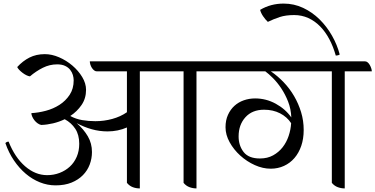

<svg xmlns="http://www.w3.org/2000/svg" viewBox="-20 -1044 2094 1071"><path d="M1076 -646V7Q1056 7 1037 0Q1018 -7 1004 -24V-646H760V7Q739 7 720.5 0Q702 -7 688 -24V-333Q638 -311 580 -311Q535 -311 492 -323Q449 -335 408 -357Q447 -323 470 -283.5Q493 -244 493 -196Q493 -160 480.5 -126.5Q468 -93 442.5 -67Q417 -41 379 -25.5Q341 -10 290 -10Q245 -10 202.5 -27Q160 -44 123.5 -75Q87 -106 57.5 -149.5Q28 -193 10 -246Q18 -254 28 -254Q63 -166 120 -116.5Q177 -67 243 -67Q280 -67 312.5 -79.5Q345 -92 369.5 -114.5Q394 -137 408 -169.5Q422 -202 422 -242Q422 -292 400 -325.5Q378 -359 341 -379Q310 -364 276 -356Q242 -348 210 -347Q200 -349 190 -356Q180 -363 172.5 -372.5Q165 -382 160 -393Q155 -404 155 -413Q194 -415 235.5 -426Q277 -437 311.5 -459Q346 -481 368.5 -515Q391 -549 391 -596Q391 -610 386.5 -625.5Q382 -641 371.5 -654.5Q361 -668 343 -676.5Q325 -685 299 -685Q257 -685 219 -666Q181 -647 147 -618Q138 -619 127 -624.5Q116 -630 105.5 -638Q95 -646 87 -654.5Q79 -663 76 -670Q107 -704 144.5 -723Q182 -742 230 -742Q269 -742 309.5 -724.5Q350 -707 383.5 -678.5Q417 -650 438.5 -614.5Q460 -579 460 -543Q460 -495 435 -458.5Q410 -422 372 -397Q403 -380 439 -374Q475 -368 512 -368Q560 -368 606 -380.5Q652 -393 688 -418V-646H520Q512 -646 505 -651.5Q498 -657 492.5 -665.5Q487 -674 484 -684Q481 -694 481 -702H1188Q1197 -702 1204 -696Q1211 -690 1216 -681Q1221 -672 1224 -662.5Q1227 -653 1227 -646Z M1903 -646V7Q1883 7 1864 0Q1845 -7 1831 -24V-646H1491Q1529 -620 1562.5 -585Q1596 -550 1620.5 -508Q1645 -466 1659.5 -418.5Q1674 -371 1674 -319Q1674 -270 1660.5 -230.5Q1647 -191 1622.5 -162.5Q1598 -134 1564 -118.5Q1530 -103 1490 -103Q1446 -103 1401.5 -123Q1357 -143 1320.5 -176Q1284 -209 1261 -250.5Q1238 -292 1238 -334Q1238 -373 1251.5 -403Q1265 -433 1287.5 -453.5Q1310 -474 1340 -484.5Q1370 -495 1403 -495Q1464 -495 1518 -465.5Q1572 -436 1605 -389Q1603 -437 1587 -477.5Q1571 -518 1549 -551Q1527 -584 1503 -608Q1479 -632 1460 -646H1198Q1189 -646 1182 -652Q1175 -658 1170 -667Q1165 -676 1162 -685.5Q1159 -695 1159 -702H2015Q2024 -702 2031 -696Q2038 -690 2043 -681Q2048 -672 2051 -662.5Q2054 -653 2054 -646ZM1430 -160Q1472 -160 1503.5 -177.5Q1535 -195 1556.5 -222.5Q1578 -250 1590 -285.5Q1602 -321 1604 -357Q1581 -392 1542 -412Q1503 -432 1453 -432Q1387 -432 1349 -390Q1311 -348 1311 -283Q1311 -232 1339 -196Q1367 -160 1430 -160Z M1621 -960Q1574 -960 1540.5 -949Q1507 -938 1474 -922Q1460 -935 1447.5 -953.5Q1435 -972 1431 -989Q1490 -1024 1562 -1024Q1620 -1024 1671 -1000Q1722 -976 1762.5 -936Q1803 -896 1832 -845Q1861 -794 1875 -740Q1866 -734 1853 -734Q1839 -784 1817 -825.5Q1795 -867 1765.5 -897Q1736 -927 1699.5 -943.5Q1663 -960 1621 -960Z"/></svg>

Font: Gotu
Style: Regular
Weight: 400
Designer: Sarang Kulkarni & Kailash Malviya
Foundry: Ek Type
Version: Version 2.320;hotconv 1.0.109;makeotfexe 2.5.65596; ttfautoh